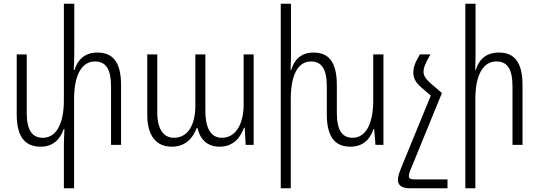

<svg xmlns="http://www.w3.org/2000/svg" viewBox="-20 -780 2904 1034"><path d="M505 -497C439 -497 399 -461 381 -403H377C379 -434 380 -464 380 -495V-760H324V-239C324 -110 281 -38 211 -38C156 -38 124 -74 124 -173V-487H70V-165C70 -37 119 10 200 10C263 10 304 -28 323 -85H327C326 -56 324 -27 324 1V234H379V-248C379 -378 422 -449 491 -449C547 -449 578 -413 578 -314V0H632V-322C632 -450 584 -497 505 -497Z M905 10C976 10 1017 -32 1039 -90H1044C1056 -33 1094 10 1162 10C1241 10 1276 -44 1294 -92H1298L1303 0H1346V-487H1292V-216C1292 -113 1250 -38 1175 -38C1124 -38 1086 -76 1086 -184V-487H1032V-211C1032 -100 987 -38 917 -38C865 -38 827 -78 827 -175V-487H773V-163C773 -45 824 10 905 10Z M1990 -487V-239C1990 -110 1948 -38 1879 -38C1825 -38 1794 -75 1794 -173V-322C1794 -450 1747 -497 1669 -497C1604 -497 1566 -462 1548 -403H1545C1546 -432 1547 -459 1547 -487V-760H1492V234H1546V-248C1546 -378 1586 -449 1654 -449C1710 -449 1740 -412 1740 -314V-165C1740 -37 1788 10 1867 10C1932 10 1973 -27 1991 -85H1995L2002 0H2045V-487Z M2123 189C2123 215 2140 234 2188 234H2390V186H2211C2189 186 2182 180 2182 168C2182 156 2187 141 2198 117L2360 -279L2296 -334C2273 -355 2261 -372 2261 -393C2261 -414 2269 -437 2298 -487H2241C2214 -440 2206 -417 2206 -389C2206 -359 2218 -336 2249 -309L2300 -265L2149 103C2131 147 2123 167 2123 189Z M2541 -760H2486V234H2540V-248C2540 -378 2583 -449 2653 -449C2710 -449 2740 -412 2740 -314V0H2794V-322C2794 -450 2746 -497 2667 -497C2600 -497 2560 -462 2542 -403H2539C2540 -432 2541 -459 2541 -487Z"/></svg>

Font: Noto Sans Armenian Condensed Light
Style: Regular
Weight: 300
Width: 3
Designer: Monotype Design Team
Foundry: Monotype Imaging Inc.
Version: Version 2.008